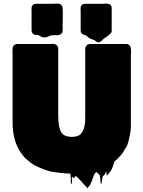

<svg xmlns="http://www.w3.org/2000/svg" viewBox="-20 -941 786 1052"><path d="M462 84Q461 85 460.5 88Q460 91 458 91Q456 90 455.5 87Q455 84 453 81Q452 81 451.5 80.5Q451 80 451 80Q450 80 450 79.5Q450 79 449 79Q439 69 430 58Q421 47 410 37Q409 35 406 32Q404 30 401 27.5Q398 25 395 23Q394 23 393.5 24.5Q393 26 392 27Q388 33 385 34Q382 35 378 31Q377 30 375.5 27.5Q374 25 374 27Q373 37 374.5 47.5Q376 58 371 67Q369 71 368.5 65.5Q368 60 368.5 51Q369 42 368 37Q367 30 366.5 23.5Q366 17 366 10H358Q325 9 293 4Q286 3 278.5 2Q271 1 264 0Q249 -3 241 -6Q228 -10 215 -15Q202 -20 189 -26Q178 -31 168 -36.5Q158 -42 149 -49L134 -61Q130 -64 126.5 -67Q123 -70 120 -73Q119 -74 118.5 -75Q118 -76 116 -77Q89 -106 72.5 -143.5Q56 -181 51 -230Q49 -247 49 -265Q49 -283 49 -301V-633Q49 -642 48.5 -653.5Q48 -665 49 -675Q51 -697 73 -700H248Q258 -700 269 -700.5Q280 -701 288 -695Q292 -692 295 -688Q297 -685 298 -681.5Q299 -678 299 -673V-309Q299 -294 300.5 -272.5Q302 -251 308.5 -231.5Q315 -212 330 -201Q333 -200 336 -198.5Q339 -197 342 -196Q346 -194 349 -194Q361 -191 373 -191Q386 -191 398 -194L407 -197Q413 -199 416 -201Q424 -207 429.5 -216Q435 -225 439 -235L442 -247Q446 -263 446.5 -278.5Q447 -294 447 -309V-673Q447 -679 448.5 -682Q450 -685 452 -689Q457 -697 463.5 -698.5Q470 -700 476 -700H674Q684 -699 690.5 -691.5Q697 -684 697 -673Q699 -664 698 -654.5Q697 -645 697 -637V-266Q697 -257 697 -245Q697 -233 695 -222Q694 -211 691.5 -200.5Q689 -190 687 -180Q683 -162 678 -147.5Q673 -133 665 -125Q662 -118 657 -111Q650 -98 640 -88Q640 -88 639.5 -87.5Q639 -87 639 -86Q636 -85 633 -81Q630 -77 629 -76L621 -68Q617 -64 615 -63L609 -58Q609 -58 608.5 -57.5Q608 -57 608 -56Q605 -50 603 -43.5Q601 -37 599 -30Q595 -20 590.5 -11Q586 -2 579 6L568 18Q565 24 565 22Q564 16 563.5 9.5Q563 3 563 -3L554 14Q554 15 553.5 15Q553 15 553 16Q551 18 548.5 20.5Q546 23 543 25Q541 31 540.5 37.5Q540 44 538 51Q537 55 537.5 59.5Q538 64 534 66Q532 67 531.5 63Q531 59 531 56Q530 47 529.5 38.5Q529 30 527 20Q526 19 525 18Q524 17 523 16Q522 16 521 14Q520 12 521 14Q520 12 519 10.5Q518 9 516 8Q515 7 514.5 6Q514 5 512 4Q509 2 505 4Q501 7 498 12.5Q495 18 493 23Q489 35 484.5 47Q480 59 474 70V71Q472 75 469 79Q466 83 462 84ZM573 -920Q592 -917 592 -897V-773Q592 -761 582 -754Q575 -747 566 -741Q557 -735 549 -729Q543 -724 536 -717Q529 -710 521 -709Q514 -708 508 -713Q502 -718 497 -721Q491 -724 485 -725.5Q479 -727 473 -730Q466 -734 459.5 -740Q453 -746 445 -750H440Q439 -750 438.5 -750.5Q438 -751 437 -751Q433 -753 430.5 -755.5Q428 -758 426 -760Q423 -765 422.5 -769Q422 -773 422 -777V-873Q422 -879 421.5 -887Q421 -895 422 -902Q426 -920 446 -920H541Q549 -920 557.5 -921Q566 -922 573 -920ZM323 -897Q325 -875 324 -847.5Q323 -820 323 -797Q323 -792 323.5 -785.5Q324 -779 323 -773Q323 -757 309 -752Q301 -747 289.5 -748Q278 -749 268 -748Q255 -747 244 -741Q233 -735 220 -736Q211 -737 203.5 -741.5Q196 -746 188 -749Q185 -750 182 -750Q179 -750 176 -750H171Q170 -750 169.5 -750.5Q169 -751 168 -751Q164 -753 161.5 -755.5Q159 -758 157 -760Q154 -765 153.5 -769Q153 -773 153 -777V-873Q153 -878 152.5 -884.5Q152 -891 153 -897Q153 -907 159.5 -913.5Q166 -920 176 -920Q182 -921 188.5 -920.5Q195 -920 200 -920H268Q277 -920 286.5 -921Q296 -922 305 -920Q311 -918 314 -916Q323 -907 323 -897Z"/></svg>

Font: Rubik Wet Paint
Style: Regular
Weight: 400
Designer: Hubert and Fischer, NaN
Foundry: Hubert and Fischer, NaN
Version: Version 2.200